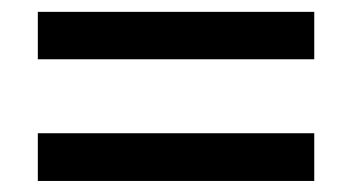

<svg xmlns="http://www.w3.org/2000/svg" viewBox="-20 -519 608 332"><path d="M45.4 -498.5H523.4V-416.5H45.4ZM45.4 -288.6H523.4V-206.1H45.4Z"/></svg>

Font: Viking Open Sans Light
Style: Bold
Weight: 600
Foundry: Ascender Corporation
Version: Version 2.001